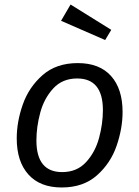

<svg xmlns="http://www.w3.org/2000/svg" viewBox="-20 -817 616 849"><path d="M54 -205Q54 -279 81 -355.5Q108 -432 168.5 -485Q229 -538 324 -538Q420 -538 471 -481Q522 -424 522 -322Q522 -249 495.5 -172Q469 -95 408.5 -41.5Q348 12 253 12Q157 12 105.5 -45.5Q54 -103 54 -205ZM435 -330Q435 -470 321 -470Q256 -470 215.5 -426Q175 -382 158 -319Q141 -256 141 -196Q141 -56 255 -56Q320 -56 360.5 -100Q401 -144 418 -207Q435 -270 435 -330ZM472 -685 445 -640 250 -725 292 -797Z"/></svg>

Font: FiraGO Book
Style: Italic
Weight: 350
Italic angle: -8°
Designer: bBox Type GmbH
Foundry: bBox Type GmbH
Version: Version 1.001